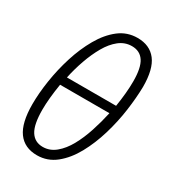

<svg xmlns="http://www.w3.org/2000/svg" viewBox="-179 -820 831 927"><g transform="rotate(30 236.5 -357.0)"><path d="M174 10Q104 10 68 -39.5Q32 -89 32 -193Q32 -254 43 -325.5Q54 -397 76 -467Q98 -537 131.5 -595.5Q165 -654 210 -689Q255 -724 313 -724Q381 -724 417 -677.5Q453 -631 453 -532Q452 -472 442 -399.5Q432 -327 410.5 -255Q389 -183 356 -123Q323 -63 277.5 -26.5Q232 10 174 10ZM386 -388Q399 -469 399 -532Q399 -607 376.5 -641.5Q354 -676 309 -676Q270 -676 238.5 -651Q207 -626 183 -584Q159 -542 141 -491Q123 -440 112 -388ZM178 -39Q217 -39 249 -65.5Q281 -92 305 -135.5Q329 -179 346.5 -232.5Q364 -286 376 -341H101Q87 -255 87 -194Q87 -112 110 -75.5Q133 -39 178 -39Z"/></g></svg>

Font: Noto Sans ExtraCondensed Light
Style: Italic
Weight: 300
Width: 2
Italic angle: -12°
Designer: Monotype Design Team
Foundry: Monotype Imaging Inc.
Version: Version 2.013; ttfautohint (v1.8.4.7-5d5b)